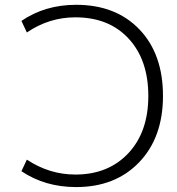

<svg xmlns="http://www.w3.org/2000/svg" viewBox="-20 -761 731 792"><path d="M291 -689.5Q182.6 -689.5 90.8 -627L68.4 -674.8Q166 -741.2 293.9 -741.2Q458 -741.2 555.2 -639.6Q652.3 -538.1 652.3 -365.2Q652.3 -194.3 554.2 -91.8Q456.1 10.7 293.9 10.7Q166 10.7 68.4 -54.7L90.8 -102.5Q183.6 -41 291 -41Q426.8 -41 509.3 -128.9Q591.8 -216.8 591.8 -365.2Q591.8 -513.7 510.7 -601.6Q429.7 -689.5 291 -689.5Z"/></svg>

Font: Gen Shin Gothic Light
Style: Regular
Weight: 200
Designer: [Source Han Sans]
Ryoko NISHIZUKA  (kana & ideographs); Paul D. Hunt (Latin, Greek & Cyrillic); Wenlong ZHANG  (bopomofo
Version: Version 1.002.20150607